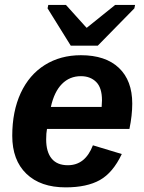

<svg xmlns="http://www.w3.org/2000/svg" viewBox="-20 -767 596 796"><path d="M174.8 -232.4Q171.4 -215.3 171.4 -189Q171.4 -137.2 194.1 -109.6Q216.8 -82 261.2 -82Q297.4 -82 323.2 -102.5Q349.1 -123 365.2 -164.6L484.9 -128.4Q448.2 -50.8 394 -20.5Q339.8 9.8 252 9.8Q147.9 9.8 89.4 -46.6Q30.8 -103 30.8 -204.1Q30.8 -305.2 65.9 -381.3Q101.1 -457 165.8 -497.6Q230.5 -538.1 315.4 -538.1Q417.5 -538.1 472.9 -485.6Q528.3 -433.1 528.3 -337.4Q528.3 -289.1 516.6 -232.4ZM190.9 -323.7H401.4L402.8 -351.1Q402.8 -403.3 378.7 -427.2Q354.5 -451.2 315.4 -451.2Q268.6 -451.2 236.6 -418.7Q204.6 -386.2 190.9 -323.7ZM537.1 -732.4 385.3 -577.6H273.4L177.2 -732.4L180.2 -746.6H253.4L338.4 -652.3H340.3L457.5 -746.6H540Z"/></svg>

Font: Arimo
Style: Italic
Weight: 400
Italic angle: -12°
Designer: Steve Matteson
Foundry: Monotype Imaging Inc.
Version: Version 1.33